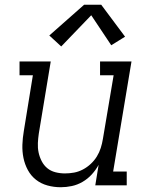

<svg xmlns="http://www.w3.org/2000/svg" viewBox="-20 -778 640 806"><path d="M235 8Q206 8 179 0.5Q152 -7 131 -23.5Q110 -40 97 -64Q84 -88 78.5 -115Q73 -142 74 -170.5Q75 -199 80 -228L118 -462H62V-520H193L143 -218Q140 -198 139 -177.5Q138 -157 142 -138Q146 -119 155 -101.5Q164 -84 178.5 -72Q193 -60 212.5 -55Q232 -50 252 -50Q252 -50 252.5 -50Q253 -50 253 -50Q272 -50 291 -53.5Q310 -57 328 -66.5Q346 -76 361 -90Q376 -104 386.5 -121Q397 -138 403 -157Q409 -176 412 -195L457 -462H400V-520H532L455 -58H512V0H380L394 -86Q382 -64 365 -45.5Q348 -27 326.5 -14.5Q305 -2 281.5 3Q258 8 235 8ZM237 -583 187 -629 333 -758H405L505 -624L447 -588L363 -714Z"/></svg>

Font: Iosevka Etoile Light Oblique
Style: Regular
Weight: 300
Italic angle: -9°
Designer: Belleve Invis
Foundry: Belleve Invis
Version: Version 15.5.2; ttfautohint (v1.8.4)